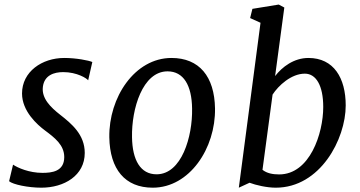

<svg xmlns="http://www.w3.org/2000/svg" viewBox="-20 -826 1602 855"><path d="M20.5 -19C37.6 -4.4 105 9.8 164.1 9.8C266.1 9.8 357.4 -44.4 357.4 -145C357.4 -227.1 298.3 -275.4 248 -314.9C205.6 -348.1 164.6 -387.7 170.9 -439C177.2 -491.2 220.7 -504.9 261.7 -504.9C323.2 -504.9 367.2 -476.6 372.6 -468.3L391.1 -549.8C375 -557.1 318.4 -567.9 266.1 -567.9C167 -567.9 78.1 -506.8 78.1 -409.7C78.1 -330.6 146 -270.5 180.2 -245.1C222.7 -213.4 266.1 -180.7 266.1 -126.5C266.1 -62 210.4 -56.2 168.9 -56.2C109.9 -56.2 59.1 -78.6 38.1 -92.8Z M466.8 -214.4C469.2 -72.3 536.6 9.8 660.2 9.8C824.2 9.8 940.4 -166 937.5 -343.3C935.1 -485.4 867.2 -567.9 743.7 -567.9C579.6 -567.9 463.9 -391.6 466.8 -214.4ZM677.2 -49.8C606 -49.8 569.3 -112.3 567.9 -215.3C565.4 -340.8 614.7 -508.3 726.1 -508.3C797.4 -508.3 834 -445.8 835.4 -342.8C837.9 -217.3 788.6 -49.8 677.2 -49.8Z M1043.5 9.8 1091.3 -12.2C1119.6 -1.5 1168 9.8 1208 9.8C1405.8 9.8 1519.5 -206.5 1519.5 -356.4C1519.5 -478.5 1466.3 -567.9 1353.5 -567.9C1288.6 -567.9 1236.3 -527.8 1205.1 -487.3L1246.1 -792.5L1221.2 -805.7L1104 -786.6L1093.8 -745.6L1140.1 -724.6ZM1148.9 -69.8 1193.8 -404.8C1219.7 -444.8 1276.9 -498 1337.4 -498C1387.7 -498 1419.4 -444.8 1419.4 -349.6C1419.4 -231 1359.4 -49.3 1223.1 -49.3C1194.3 -49.3 1168.5 -54.2 1148.9 -69.8Z"/></svg>

Font: Merriweather
Style: Italic
Weight: 400
Italic angle: -7.5°
Designer: Eben Sorkin
Foundry: Eben Sorkin
Version: Version 1.001